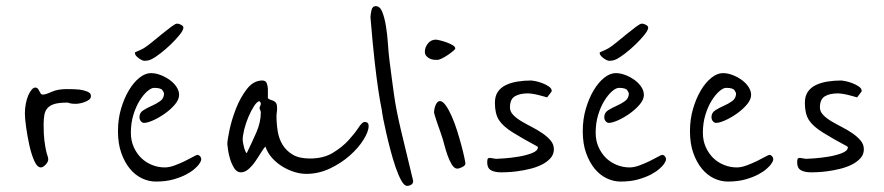

<svg xmlns="http://www.w3.org/2000/svg" viewBox="-20 -618 2878 625"><path d="M276 -305Q276 -298 270 -293.5Q264 -289 256 -286Q248 -283 240 -281.5Q232 -280 227 -280Q212 -280 207 -282Q202 -284 199 -284Q174 -284 159 -280Q144 -276 135.5 -267Q127 -258 124.5 -244.5Q122 -231 122 -212Q122 -180 124.5 -161Q127 -142 129.5 -130Q132 -118 134.5 -111.5Q137 -105 137 -99Q137 -91 128.5 -82Q120 -73 113 -73Q101 -73 91.5 -94.5Q82 -116 75.5 -145.5Q69 -175 65 -204Q61 -233 61 -248Q61 -265 64 -280.5Q67 -296 72 -307.5Q77 -319 83 -326Q89 -333 95 -333Q100 -333 103 -329.5Q106 -326 108 -321.5Q110 -317 112.5 -313.5Q115 -310 119 -310Q128 -310 148 -319Q168 -328 197 -328Q224 -328 237.5 -326.5Q251 -325 264 -320Q267 -319 271.5 -315.5Q276 -312 276 -305Z M634 -105Q635 -103 635 -99Q635 -93 626 -81Q623 -77 613 -68Q603 -59 586 -50Q569 -41 544.5 -34Q520 -27 487 -27Q464 -27 442 -37.5Q420 -48 403 -68.5Q386 -89 375 -119.5Q364 -150 364 -191Q364 -230 374 -264Q384 -298 399.5 -324Q415 -350 434 -365Q453 -380 471 -380Q487 -380 503.5 -373.5Q520 -367 533.5 -357Q547 -347 555 -334.5Q563 -322 563 -309Q563 -294 549.5 -278Q536 -262 517 -248.5Q498 -235 479 -226.5Q460 -218 449 -218Q443 -218 438.5 -223.5Q434 -229 434 -237Q434 -251 446.5 -259Q459 -267 474 -273.5Q489 -280 501.5 -289Q514 -298 514 -314Q514 -316 509 -324Q504 -332 482 -332Q472 -332 459 -320.5Q446 -309 434 -289.5Q422 -270 414 -243.5Q406 -217 406 -186Q406 -160 415.5 -139Q425 -118 440 -103.5Q455 -89 475 -81Q495 -73 516 -73Q531 -73 548.5 -79.5Q566 -86 581.5 -93.5Q597 -101 608.5 -107.5Q620 -114 623 -114Q626 -114 629.5 -111Q633 -108 634 -105ZM577 -528Q577 -520 565 -505Q553 -490 536.5 -474Q520 -458 502.5 -444.5Q485 -431 475 -426Q467 -422 461 -421Q455 -420 451 -420Q443 -420 431 -429Q419 -438 419 -446Q419 -448 428 -451.5Q437 -455 448 -461Q458 -467 474.5 -480.5Q491 -494 507.5 -507.5Q524 -521 537.5 -531Q551 -541 556 -541Q563 -541 570 -537Q577 -533 577 -528Z M1180 -208Q1180 -190 1163.5 -163.5Q1147 -137 1119 -112Q1091 -87 1054 -69.5Q1017 -52 977 -52Q959 -52 939 -58Q919 -64 900 -75.5Q881 -87 866 -103.5Q851 -120 844 -141Q838 -135 829.5 -121Q821 -107 811 -92.5Q801 -78 789 -67.5Q777 -57 764 -57Q751 -57 742.5 -70.5Q734 -84 729 -100.5Q724 -117 722 -132Q720 -147 720 -149Q720 -161 727 -194.5Q734 -228 748 -264Q762 -300 783.5 -328Q805 -356 834 -356Q845 -356 848.5 -346.5Q852 -337 852 -328V-298Q857 -294 862.5 -292.5Q868 -291 872.5 -288.5Q877 -286 879.5 -281Q882 -276 882 -265Q882 -258 881 -252.5Q880 -247 880 -242Q880 -216 884 -191Q888 -166 900 -146.5Q912 -127 933 -114.5Q954 -102 989 -102Q1033 -102 1063.5 -120.5Q1094 -139 1114.5 -161.5Q1135 -184 1147 -202.5Q1159 -221 1167 -221Q1180 -221 1180 -208ZM829 -252Q829 -256 827 -259.5Q825 -263 825 -266Q825 -270 827 -273Q829 -276 829 -281Q829 -284 827 -285.5Q825 -287 825 -289Q816 -287 806.5 -272Q797 -257 788.5 -237Q780 -217 775 -196.5Q770 -176 770 -163Q770 -156 774 -140Q778 -124 783 -119Q800 -154 814.5 -187Q829 -220 829 -252Z M1325 -29Q1325 -21 1319 -17Q1313 -13 1305 -13Q1296 -13 1286.5 -30Q1277 -47 1268 -73Q1259 -99 1251 -129.5Q1243 -160 1237 -186.5Q1231 -213 1227.5 -231Q1224 -249 1224 -251Q1224 -255 1220.5 -272Q1217 -289 1211.5 -325Q1206 -361 1199.5 -418.5Q1193 -476 1186 -561Q1186 -570 1189 -584Q1192 -598 1203 -598Q1217 -598 1224.5 -579Q1232 -560 1236.5 -532Q1241 -504 1243 -473.5Q1245 -443 1248 -420Q1252 -388 1255.5 -362Q1259 -336 1262.5 -310.5Q1266 -285 1271.5 -257Q1277 -229 1285 -195L1325 -29Z M1462 -460Q1462 -458 1455 -452Q1448 -446 1438.5 -439.5Q1429 -433 1419 -428Q1409 -423 1403 -423Q1399 -423 1392.5 -423.5Q1386 -424 1379.5 -427Q1373 -430 1368 -435.5Q1363 -441 1363 -450Q1363 -464 1373 -476.5Q1383 -489 1399 -489Q1402 -489 1412.5 -486.5Q1423 -484 1434 -480Q1445 -476 1453.5 -471Q1462 -466 1462 -460ZM1495 -86Q1495 -79 1484.5 -74Q1474 -69 1469 -69Q1459 -69 1451 -82Q1443 -95 1437 -112Q1431 -129 1427 -144.5Q1423 -160 1421 -166Q1418 -176 1413 -190Q1408 -204 1403.5 -217Q1399 -230 1396 -240Q1393 -250 1393 -251Q1393 -265 1398.5 -277Q1404 -289 1412 -289Q1421 -289 1431 -275Q1441 -261 1450.5 -239.5Q1460 -218 1468 -192.5Q1476 -167 1482 -144.5Q1488 -122 1491.5 -105.5Q1495 -89 1495 -86Z M1783 -132Q1783 -115 1771.5 -102.5Q1760 -90 1742.5 -81.5Q1725 -73 1704 -68Q1683 -63 1664 -60.5Q1645 -58 1630.5 -57.5Q1616 -57 1612 -57Q1590 -57 1578 -64Q1566 -71 1566 -89Q1566 -95 1567 -99.5Q1568 -104 1575 -104Q1578 -104 1585 -102.5Q1592 -101 1596 -101Q1600 -101 1621.5 -102.5Q1643 -104 1667.5 -108Q1692 -112 1711.5 -119.5Q1731 -127 1731 -139Q1731 -141 1710.5 -151.5Q1690 -162 1649 -187Q1617 -207 1604 -227.5Q1591 -248 1591 -283Q1591 -305 1600.5 -319Q1610 -333 1626.5 -341Q1643 -349 1664.5 -352.5Q1686 -356 1710 -356Q1712 -356 1722.5 -354Q1733 -352 1745 -347.5Q1757 -343 1766.5 -336.5Q1776 -330 1776 -322Q1776 -320 1772.5 -316Q1769 -312 1761 -301Q1758 -302 1750.5 -304Q1743 -306 1733.5 -308.5Q1724 -311 1714 -312.5Q1704 -314 1698 -314Q1672 -314 1656 -304.5Q1640 -295 1640 -268Q1640 -255 1650.5 -244Q1661 -233 1677 -223.5Q1693 -214 1711.5 -204.5Q1730 -195 1746 -184Q1762 -173 1772.5 -160.5Q1783 -148 1783 -132Z M2147 -105Q2148 -103 2148 -99Q2148 -93 2139 -81Q2136 -77 2126 -68Q2116 -59 2099 -50Q2082 -41 2057.5 -34Q2033 -27 2000 -27Q1977 -27 1955 -37.5Q1933 -48 1916 -68.5Q1899 -89 1888 -119.5Q1877 -150 1877 -191Q1877 -230 1887 -264Q1897 -298 1912.5 -324Q1928 -350 1947 -365Q1966 -380 1984 -380Q2000 -380 2016.5 -373.5Q2033 -367 2046.5 -357Q2060 -347 2068 -334.5Q2076 -322 2076 -309Q2076 -294 2062.5 -278Q2049 -262 2030 -248.5Q2011 -235 1992 -226.5Q1973 -218 1962 -218Q1956 -218 1951.5 -223.5Q1947 -229 1947 -237Q1947 -251 1959.5 -259Q1972 -267 1987 -273.5Q2002 -280 2014.5 -289Q2027 -298 2027 -314Q2027 -316 2022 -324Q2017 -332 1995 -332Q1985 -332 1972 -320.5Q1959 -309 1947 -289.5Q1935 -270 1927 -243.5Q1919 -217 1919 -186Q1919 -160 1928.5 -139Q1938 -118 1953 -103.5Q1968 -89 1988 -81Q2008 -73 2029 -73Q2044 -73 2061.5 -79.5Q2079 -86 2094.5 -93.5Q2110 -101 2121.5 -107.5Q2133 -114 2136 -114Q2139 -114 2142.5 -111Q2146 -108 2147 -105ZM2090 -528Q2090 -520 2078 -505Q2066 -490 2049.5 -474Q2033 -458 2015.5 -444.5Q1998 -431 1988 -426Q1980 -422 1974 -421Q1968 -420 1964 -420Q1956 -420 1944 -429Q1932 -438 1932 -446Q1932 -448 1941 -451.5Q1950 -455 1961 -461Q1971 -467 1987.5 -480.5Q2004 -494 2020.5 -507.5Q2037 -521 2050.5 -531Q2064 -541 2069 -541Q2076 -541 2083 -537Q2090 -533 2090 -528Z M2496 -105Q2497 -103 2497 -99Q2497 -93 2488 -81Q2485 -77 2475 -68Q2465 -59 2448 -50Q2431 -41 2406.5 -34Q2382 -27 2349 -27Q2326 -27 2304 -37.5Q2282 -48 2265 -68.5Q2248 -89 2237 -119.5Q2226 -150 2226 -191Q2226 -230 2236 -264Q2246 -298 2261.5 -324Q2277 -350 2296 -365Q2315 -380 2333 -380Q2349 -380 2365.5 -373.5Q2382 -367 2395.5 -357Q2409 -347 2417 -334.5Q2425 -322 2425 -309Q2425 -294 2411.5 -278Q2398 -262 2379 -248.5Q2360 -235 2341 -226.5Q2322 -218 2311 -218Q2305 -218 2300.5 -223.5Q2296 -229 2296 -237Q2296 -251 2308.5 -259Q2321 -267 2336 -273.5Q2351 -280 2363.5 -289Q2376 -298 2376 -314Q2376 -316 2371 -324Q2366 -332 2344 -332Q2334 -332 2321 -320.5Q2308 -309 2296 -289.5Q2284 -270 2276 -243.5Q2268 -217 2268 -186Q2268 -160 2277.5 -139Q2287 -118 2302 -103.5Q2317 -89 2337 -81Q2357 -73 2378 -73Q2393 -73 2410.5 -79.5Q2428 -86 2443.5 -93.5Q2459 -101 2470.5 -107.5Q2482 -114 2485 -114Q2488 -114 2491.5 -111Q2495 -108 2496 -105Z M2792 -132Q2792 -115 2780.5 -102.5Q2769 -90 2751.5 -81.5Q2734 -73 2713 -68Q2692 -63 2673 -60.5Q2654 -58 2639.5 -57.5Q2625 -57 2621 -57Q2599 -57 2587 -64Q2575 -71 2575 -89Q2575 -95 2576 -99.5Q2577 -104 2584 -104Q2587 -104 2594 -102.5Q2601 -101 2605 -101Q2609 -101 2630.5 -102.5Q2652 -104 2676.5 -108Q2701 -112 2720.5 -119.5Q2740 -127 2740 -139Q2740 -141 2719.5 -151.5Q2699 -162 2658 -187Q2626 -207 2613 -227.5Q2600 -248 2600 -283Q2600 -305 2609.5 -319Q2619 -333 2635.5 -341Q2652 -349 2673.5 -352.5Q2695 -356 2719 -356Q2721 -356 2731.5 -354Q2742 -352 2754 -347.5Q2766 -343 2775.5 -336.5Q2785 -330 2785 -322Q2785 -320 2781.5 -316Q2778 -312 2770 -301Q2767 -302 2759.5 -304Q2752 -306 2742.5 -308.5Q2733 -311 2723 -312.5Q2713 -314 2707 -314Q2681 -314 2665 -304.5Q2649 -295 2649 -268Q2649 -255 2659.5 -244Q2670 -233 2686 -223.5Q2702 -214 2720.5 -204.5Q2739 -195 2755 -184Q2771 -173 2781.5 -160.5Q2792 -148 2792 -132Z"/></svg>

Font: Reenie Beanie
Style: Regular
Weight: 500
Designer: James Grieshaber
Foundry: James Grieshaber
Version: Version 1.000